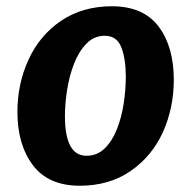

<svg xmlns="http://www.w3.org/2000/svg" viewBox="-20 -584 610 612"><path d="M234.5 8Q134 8 84.8 -57.5Q35.5 -123 35.5 -227.5Q35.5 -317.5 71.5 -395Q107 -472 175.2 -518Q243.5 -564 336.5 -564Q437 -564 485.5 -499.5Q534 -435 534 -329.5Q534 -240 499 -162Q463.5 -85 395.8 -38.5Q328 8 234.5 8ZM255.5 -87.5Q289.5 -87.5 313.5 -110.8Q337.5 -134 352.5 -171.8Q367.5 -209.5 374.2 -253.8Q381 -298 381 -340Q381 -396 366.8 -433Q352.5 -470 313.5 -470Q280 -470 255.8 -445.2Q231.5 -420.5 216.2 -381.5Q201 -342.5 194 -298Q187 -253.5 187 -214Q187 -87.5 255.5 -87.5Z"/></svg>

Font: Merriweather Sans Italic
Style: Bold
Weight: 700
Italic angle: -7.5°
Designer: Eben Sorkin
Foundry: Eben Sorkin
Version: Version 1.008; ttfautohint (v1.7.19-72a1) -l 8 -r 50 -G 200 